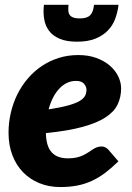

<svg xmlns="http://www.w3.org/2000/svg" viewBox="-20 -748 534 776"><path d="M14.5 0ZM469.5 -391Q469.5 -355.5 455.5 -326Q441.5 -296.5 406.8 -273.8Q372 -251 313.2 -235Q254.5 -219 165.5 -210Q166.5 -157 188.8 -132.5Q211 -108 254.5 -108Q275 -108 290 -111.5Q305 -115 316.2 -120.5Q327.5 -126 336.5 -132Q345.5 -138 353.8 -143.5Q362 -149 371 -152.5Q380 -156 391.5 -156Q399 -156 406 -152.2Q413 -148.5 418.5 -142.5L458.5 -96Q431 -69 404.8 -49.2Q378.5 -29.5 350.8 -16.8Q323 -4 291.8 2Q260.5 8 223.5 8Q177.5 8 139 -7.8Q100.5 -23.5 72.8 -52.2Q45 -81 29.8 -121.5Q14.5 -162 14.5 -211.5Q14.5 -253 23.8 -292.5Q33 -332 50.2 -366.8Q67.5 -401.5 92.5 -430.8Q117.5 -460 148.8 -481Q180 -502 217.2 -513.8Q254.5 -525.5 296.5 -525.5Q338 -525.5 370.2 -513.5Q402.5 -501.5 424.5 -482.2Q446.5 -463 458 -439Q469.5 -415 469.5 -391ZM287.5 -421Q249 -421 220 -390.2Q191 -359.5 176.5 -306Q225 -313.5 255 -321.8Q285 -330 301.5 -339.8Q318 -349.5 323.8 -360.8Q329.5 -372 329.5 -385Q329.5 -398 319.5 -409.5Q309.5 -421 287.5 -421ZM291.5 -579.5Q248.5 -579.5 220.8 -591.5Q193 -603.5 178 -623.8Q163 -644 158.5 -671Q154 -698 157.5 -728.5H257Q255.5 -715 256.2 -704.5Q257 -694 262 -687.2Q267 -680.5 276.8 -677Q286.5 -673.5 302.5 -673.5Q318 -673.5 328.5 -677Q339 -680.5 345.2 -687.2Q351.5 -694 355 -704.5Q358.5 -715 360 -728.5H459Q455.5 -698 445.2 -671Q435 -644 415 -623.8Q395 -603.5 364.8 -591.5Q334.5 -579.5 291.5 -579.5Z"/></svg>

Font: Lato Black
Style: Italic
Weight: 900
Italic angle: -7°
Designer: Lukasz Dziedzic
Foundry: tyPoland Lukasz Dziedzic
Version: Version 2.007; 2014-02-27